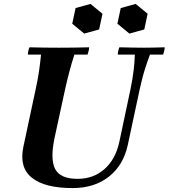

<svg xmlns="http://www.w3.org/2000/svg" viewBox="-20 -943 859 978"><path d="M350 15Q208 15 142.5 -37.5Q77 -90 99 -195L162 -490Q173 -540 179 -582Q185 -624 189 -665H122Q122 -673 124.5 -684Q127 -695 130 -702Q164 -701 205.5 -700.5Q247 -700 281 -700Q316 -700 357.5 -700.5Q399 -701 434 -702Q434 -695 431.5 -684Q429 -673 426 -665H359Q345 -622 333.5 -578.5Q322 -535 312 -490L258 -241Q235 -132 261 -82Q287 -32 375 -32Q456 -32 512.5 -82Q569 -132 588 -221L645 -490Q650 -515 654 -538Q658 -561 661.5 -591Q665 -621 667 -665H580Q580 -673 582.5 -684Q585 -695 588 -702Q629 -701 662 -700.5Q695 -700 714 -700Q731 -700 757.5 -700.5Q784 -701 819 -702Q819 -695 816.5 -684Q814 -673 811 -665H744Q729 -625 719.5 -595Q710 -565 704 -540.5Q698 -516 692 -490L631 -205Q609 -102 535 -43.5Q461 15 350 15ZM441 -923 502 -873 485 -793 409 -772 348 -822 365 -902ZM671 -923 732 -873 715 -793 639 -772 578 -822 595 -902Z"/></svg>

Font: Poltawski Nowy
Style: Bold Italic
Weight: 700
Italic angle: -12°
Designer: Adam Pótawski, Mateusz Machalski, Borys Kosmynka, Ania Wieluska
Foundry: Capitalics.wtf
Version: Version 1.001;gftools[0.9.25]